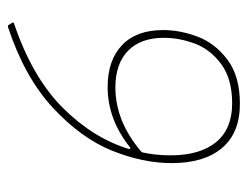

<svg xmlns="http://www.w3.org/2000/svg" viewBox="-92 -540 638 495"><g transform="rotate(-90 227.5 -293.0)"><path d="M90 -279 93 -276Q166 -335 250 -335Q319 -335 358 -298Q397 -261 397 -192Q397 -148 380 -103Q363 -58 320.5 -26Q278 6 207 6Q132 6 93 -40Q54 -86 54 -170Q54 -244 86 -323.5Q118 -403 196.5 -476Q275 -549 405 -592H409L416 -581V-577Q276 -530 197 -451Q118 -372 90 -279ZM82 -247Q74 -212 74 -173Q74 -97 108 -55.5Q142 -14 208 -14Q271 -14 309 -42Q347 -70 362 -110Q377 -150 377 -190Q377 -250 343.5 -282.5Q310 -315 249 -315Q161 -315 82 -247Z"/></g></svg>

Font: Luna Sans Thin
Style: Italic
Weight: 250
Italic angle: -7°
Designer: Juan Pablo del Peral
Foundry: Huerta Tipografica
Version: Version 2.001; ttfautohint (v1.5)